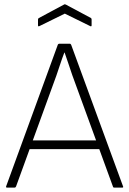

<svg xmlns="http://www.w3.org/2000/svg" viewBox="-20 -854 588 874"><path d="M12 0Q6 0 8 -6L243 -650Q245 -655 251 -655H297Q302 -655 304 -650L540 -6Q543 0 536 0H500Q495 0 494 -5L309 -512Q300 -538 291.5 -564Q283 -590 274 -615H273Q263 -589 254.5 -563Q246 -537 237 -511L53 -5Q51 0 46 0ZM105 -175 117 -215H428L440 -175ZM159 -735Q153 -732 153 -739V-765Q153 -770 157 -772L271 -833Q275 -836 280 -833L394 -772Q397 -770 397 -765V-739Q397 -732 391 -735L275 -792Z"/></svg>

Font: Sofia Sans ExtraLight
Style: Regular
Weight: 250
Version: Version 4.100-B